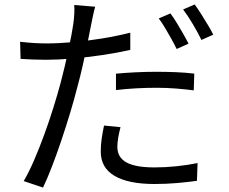

<svg xmlns="http://www.w3.org/2000/svg" viewBox="-20 -803 1040 873"><path d="M412.8 -772.4Q408 -756.1 402.9 -732Q397.7 -707.8 394.9 -693.2Q387.9 -657.2 378.3 -609.6Q368.7 -562 357.2 -510Q345.6 -458 332 -408.2Q318.6 -355 299.8 -292.6Q281 -230.1 259.8 -167Q238.6 -103.8 217 -47.7Q195.4 8.4 175.6 49.9L87.7 20.3Q110.7 -18.5 134.3 -72.9Q157.9 -127.3 180.6 -189.3Q203.3 -251.2 222.5 -312.8Q241.8 -374.4 255.8 -427Q265.2 -461.8 274.3 -500.9Q283.4 -539.9 291.5 -577.4Q299.6 -614.8 305.3 -646.4Q310.9 -677.9 313.9 -697.6Q316.6 -718.6 317.8 -741.8Q318.9 -765 317.5 -780.3ZM191.3 -605.6Q246.5 -605.6 311.2 -611.3Q375.9 -617 443 -627.9Q510.2 -638.8 572.4 -654.4V-576Q510.4 -562.2 442.1 -552.2Q373.9 -542.2 308.6 -536.7Q243.4 -531.2 189.7 -531.2Q156.8 -531.2 129.1 -532.4Q101.4 -533.6 73.6 -535.2L71.4 -613Q106.9 -609 135.3 -607.3Q163.8 -605.6 191.3 -605.6ZM507.3 -468Q547 -471.8 594.7 -474.2Q642.3 -476.6 690.1 -476.6Q733.9 -476.6 778.4 -474.9Q822.9 -473.2 863.4 -468.2L861 -392.1Q822.8 -397.1 779.9 -400.5Q737.1 -403.9 692.5 -403.9Q645.4 -403.9 599.5 -401.4Q553.5 -398.9 507.3 -393.5ZM527.9 -224.8Q521.6 -200.3 517.6 -177.5Q513.6 -154.7 513.6 -134.8Q513.6 -117 520.4 -100.5Q527.3 -84.1 545 -70.8Q562.8 -57.5 596.2 -49.7Q629.5 -41.8 682.7 -41.8Q731.4 -41.8 781.7 -47Q832 -52.2 878.4 -61.6L875.4 19.2Q834.9 24.8 785.8 29.2Q736.7 33.6 681.7 33.6Q564.1 33.6 501.1 -3.2Q438.1 -39.9 438.1 -114.1Q438.1 -143 442.2 -171.7Q446.4 -200.4 453 -232.1ZM755 -742Q768 -724.6 783.1 -700Q798.2 -675.4 812.6 -650.1Q827 -624.8 837.2 -604.4L783.1 -580.2Q773.7 -600.6 759.5 -625.7Q745.3 -650.9 730.6 -675.9Q715.8 -700.9 701.8 -719.2ZM865.2 -782.7Q878.8 -764.3 894.7 -739.1Q910.6 -713.9 925.5 -689.1Q940.4 -664.3 949.7 -645.5L895.9 -621.3Q879.7 -654.8 856.8 -693.3Q833.9 -731.9 812.6 -759.9Z"/></svg>

Font: Noto Sans TC
Style: Regular
Weight: 100
Designer: Ryoko NISHIZUKA 西塚涼子 (kana, bopomofo & ideographs); Paul D. Hunt (Latin, Greek & Cyrillic); Sandoll Communications 산돌커뮤니
Foundry: Adobe
Version: Version 2.004;hotconv 1.0.118;makeotfexe 2.5.65603